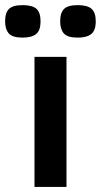

<svg xmlns="http://www.w3.org/2000/svg" viewBox="-65 -736 397 756"><path d="M70.8 0V-512.2H196.8V0ZM312 -651.9Q312 -616.2 294.4 -602.1Q276.9 -587.9 240.7 -587.9Q200.7 -587.9 186.3 -604.5Q171.9 -621.1 171.9 -651.9Q171.9 -686 187.3 -700.9Q202.6 -715.8 240.7 -715.8Q278.8 -715.8 295.4 -701.4Q312 -687 312 -651.9ZM94.7 -651.9Q94.7 -616.2 77.4 -602.1Q60.1 -587.9 23.9 -587.9Q-16.1 -587.9 -30.5 -604.5Q-44.9 -621.1 -44.9 -651.9Q-44.9 -686 -29.5 -700.9Q-14.2 -715.8 23.9 -715.8Q62 -715.8 78.4 -701.4Q94.7 -687 94.7 -651.9Z"/></svg>

Font: Clear Sans
Style: Bold
Weight: 700
Foundry: Intel Corporation
Version: Version 1.00